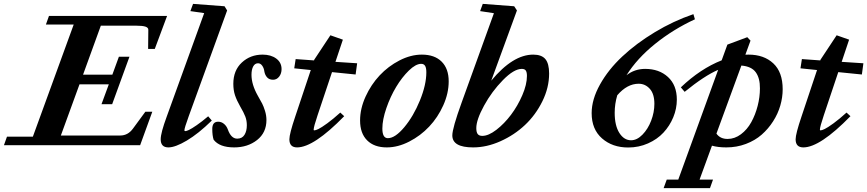

<svg xmlns="http://www.w3.org/2000/svg" viewBox="-70 -745 4449 985"><path d="M-49.8 0 -34.2 -43.9H98.6L308.1 -619.1H165.5L181.2 -663.1H787.1L724.1 -494.1H689.9L690.9 -591.8Q691.4 -603 676.5 -608.2Q661.6 -613.3 628.4 -613.3H447.3L356 -361.8H506.3L540 -454.1H594.2L505.4 -210.4H450.7L488.3 -312.5H337.9L242.2 -49.8H546.9Q586.4 -49.8 612.3 -85.4L675.8 -171.9H711.4L648.9 0Z M793.9 11.2Q754.4 11.2 754.4 -30.3Q754.4 -63 785.6 -147.5L977.5 -677.7L906.7 -688L920.4 -725.1L1082 -712.9L1095.2 -691.4L897.9 -147.9Q876 -87.9 876 -76.2Q876 -72.3 880.9 -72.3Q886.2 -72.3 899.4 -78.4Q912.6 -84.5 939.2 -102.8Q965.8 -121.1 998 -148.4L1016.6 -126.5Q947.8 -59.1 888.4 -23.9Q829.1 11.2 793.9 11.2Z M1131.3 11.2Q1056.2 11.2 1025.9 -28.3Q1019 -49.8 1019 -83.5Q1019 -120.6 1049.3 -120.6Q1065.9 -120.6 1079.3 -109.4Q1092.8 -98.1 1099.1 -80.1Q1115.7 -33.7 1147 -33.7Q1171.9 -33.7 1184.1 -53Q1196.3 -72.3 1196.3 -102.5Q1196.3 -126.5 1188.5 -147Q1180.7 -167.5 1162.1 -199.2Q1144.5 -230 1135.7 -256.1Q1127 -282.2 1127 -314.9Q1127 -383.8 1170.7 -424.3Q1214.4 -464.8 1277.3 -464.8Q1319.8 -464.8 1347.2 -444.6Q1374.5 -424.3 1374.5 -390.6Q1374.5 -367.7 1362.1 -351.8Q1349.6 -335.9 1331.1 -335.9Q1311 -335.9 1300 -348.4Q1289.1 -360.8 1286.1 -378.9Q1284.2 -395 1275.4 -407.7Q1266.6 -420.4 1253.9 -420.4Q1237.8 -420.4 1229 -404.3Q1220.2 -388.2 1220.2 -361.3Q1220.2 -311.5 1252.4 -254.4Q1268.1 -227.1 1275.1 -213.4Q1282.2 -199.7 1289.6 -176Q1296.9 -152.3 1296.9 -129.4Q1296.9 -64.5 1248.8 -26.6Q1200.7 11.2 1131.3 11.2Z M1454.1 11.2Q1414.6 11.2 1414.6 -30.3Q1414.6 -58.1 1444.8 -147.5L1524.4 -385.7L1439.5 -394.5L1446.8 -441.9L1541 -435.1L1542 -438.5L1625 -564L1689 -541.5L1650.9 -427.7L1762.2 -420.4L1754.4 -362.8L1633.3 -375L1559.1 -153.3Q1539.1 -94.2 1539.1 -79.1Q1539.1 -76.2 1542.5 -76.2Q1549.3 -76.2 1564 -83.3Q1578.6 -90.3 1608.9 -112.3Q1639.2 -134.3 1675.8 -167.5L1695.8 -148.9Q1539.6 11.2 1454.1 11.2Z M1914.1 11.2Q1849.6 11.2 1813.5 -24.9Q1777.3 -61 1777.3 -127Q1777.3 -187.5 1805.4 -249.3Q1833.5 -311 1877.7 -358.2Q1921.9 -405.3 1979.7 -435.1Q2037.6 -464.8 2094.2 -464.8Q2159.7 -464.8 2195.8 -428.7Q2231.9 -392.6 2231.9 -327.6Q2231.9 -266.6 2204.1 -204.6Q2176.3 -142.6 2131.8 -95.5Q2087.4 -48.3 2029.3 -18.6Q1971.2 11.2 1914.1 11.2ZM1919.9 -36.1Q1957 -36.1 2004.2 -92.5Q2051.3 -148.9 2084.2 -229.5Q2117.2 -310.1 2117.2 -374Q2117.2 -397 2110.8 -407.2Q2104.5 -417.5 2090.8 -417.5Q2063 -417.5 2027.6 -383.1Q1992.2 -348.6 1962.4 -299.1Q1932.6 -249.5 1912.1 -190.2Q1891.6 -130.9 1891.6 -85.4Q1891.6 -36.1 1919.9 -36.1Z M2357.4 11.2Q2250.5 11.2 2250.5 -50.3Q2250.5 -86.9 2298.3 -218.8L2463.9 -677.2L2393.1 -688L2406.7 -725.1L2567.9 -712.9L2582 -691.4L2450.2 -331.1Q2561 -464.8 2665.5 -464.8Q2708.5 -464.8 2727.8 -441.9Q2747.1 -418.9 2747.1 -367.7Q2747.1 -295.4 2712.4 -225.1Q2677.7 -154.8 2623 -103.5Q2568.4 -52.2 2497.6 -20.5Q2426.8 11.2 2357.4 11.2ZM2404.3 -47.9Q2436 -47.9 2476.6 -79.1Q2517.1 -110.4 2551.5 -156Q2585.9 -201.7 2609.6 -256.6Q2633.3 -311.5 2633.3 -355.5Q2633.3 -374.5 2627.4 -383.1Q2621.6 -391.6 2606.9 -391.6Q2566.4 -391.6 2509.8 -333.7Q2453.1 -275.9 2413.3 -203.1Q2373.5 -130.4 2373.5 -87.9Q2373.5 -66.4 2380.9 -57.1Q2388.2 -47.9 2404.3 -47.9Z M3152.8 11.7Q3071.8 11.7 3018.6 -34.9Q2965.3 -81.5 2965.3 -164.6Q2965.3 -234.9 3008.1 -311.5Q3050.8 -388.2 3122.6 -455.3Q3194.3 -522.5 3289.3 -579.8Q3384.3 -637.2 3487.3 -672.4L3495.1 -646Q3383.8 -594.7 3291 -520Q3198.2 -445.3 3144 -358.9Q3185.5 -391.6 3239.7 -391.6Q3311.5 -391.6 3356.9 -349.9Q3402.3 -308.1 3402.3 -233.9Q3402.3 -187.5 3384 -143.3Q3365.7 -99.1 3333.7 -64.7Q3301.8 -30.3 3254.4 -9.3Q3207 11.7 3152.8 11.7ZM3083.5 -166.5Q3083.5 -100.6 3107.4 -63Q3131.3 -25.4 3167.5 -25.4Q3197.8 -25.4 3225.8 -54Q3253.9 -82.5 3270.5 -125.7Q3287.1 -168.9 3287.1 -212.4Q3287.1 -263.2 3263.7 -289.3Q3240.2 -315.4 3206.5 -315.4Q3147.5 -315.4 3096.7 -256.3Q3083.5 -211.9 3083.5 -166.5Z M3656.2 11.2Q3613.8 11.2 3582.5 2.4L3519 176.3H3587.9L3572.3 220.2H3334.5L3350.6 176.3H3409.7L3614.3 -386.7Q3544.4 -356.9 3442.4 -273.9L3422.9 -296.9Q3523.4 -392.6 3632.3 -435.5L3661.6 -516.1L3763.7 -554.2L3780.3 -536.6L3753.9 -464.4Q3759.3 -464.8 3770 -464.8Q3849.1 -464.8 3897.2 -419.9Q3945.3 -375 3945.3 -287.1Q3945.3 -245.6 3933.1 -203.4Q3920.9 -161.1 3896.2 -122.6Q3871.6 -84 3837.6 -54.2Q3803.7 -24.4 3756.6 -6.6Q3709.5 11.2 3656.2 11.2ZM3828.6 -291.5Q3829.1 -343.8 3807.4 -374Q3785.6 -404.3 3733.4 -408.7L3605.5 -59.6Q3624.5 -32.2 3662.6 -32.2Q3699.2 -32.2 3731.2 -56.2Q3763.2 -80.1 3784.2 -118.2Q3805.2 -156.2 3816.9 -201.7Q3828.6 -247.1 3828.6 -291.5Z M4051.3 11.2Q4011.7 11.2 4011.7 -30.3Q4011.7 -58.1 4042 -147.5L4121.6 -385.7L4036.6 -394.5L4043.9 -441.9L4138.2 -435.1L4139.2 -438.5L4222.2 -564L4286.1 -541.5L4248 -427.7L4359.4 -420.4L4351.6 -362.8L4230.5 -375L4156.2 -153.3Q4136.2 -94.2 4136.2 -79.1Q4136.2 -76.2 4139.6 -76.2Q4146.5 -76.2 4161.1 -83.3Q4175.8 -90.3 4206.1 -112.3Q4236.3 -134.3 4272.9 -167.5L4293 -148.9Q4136.7 11.2 4051.3 11.2Z"/></svg>

Font: Elstob 6pt
Style: Italic
Weight: 700
Italic angle: -20°
Designer: Peter S. Baker
Version: Version 1.015